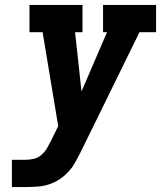

<svg xmlns="http://www.w3.org/2000/svg" viewBox="-20 -755 650 775"><path d="M28 0V-110H82Q99 -110 116.5 -114Q134 -118 148 -130.5Q162 -143 171 -159Q180 -175 188 -191L215 -246L152 -625H99V-735H313V-625H283L309 -386L412 -625H396V-735H610V-625H543L306 -142Q298 -127 290 -111.5Q282 -96 272 -81Q255 -58 233 -40.5Q211 -23 185.5 -13.5Q160 -4 134 -2Q108 0 82 0Z"/></svg>

Font: Iosevka Slab XBdEx
Style: Italic
Weight: 800
Width: 7
Italic angle: -9°
Monospace: yes
Designer: Belleve Invis
Foundry: Belleve Invis
Version: Version 11.1.1; ttfautohint (v1.8.3)